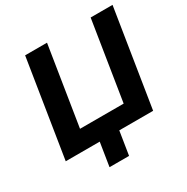

<svg xmlns="http://www.w3.org/2000/svg" viewBox="-193 -872 1178 1208"><g transform="rotate(-30 396.0 -267.5)"><path d="M259 170 286 0H39L151 -705H310L219 -132H536L627 -705H786L674 0H428L401 170Z"/></g></svg>

Font: Nunito Sans 10pt ExtraBold
Style: Italic
Weight: 800
Italic angle: -9°
Designer: Vernon Adams
Foundry: Vernon Adams
Version: Version 3.101;gftools[0.9.27]